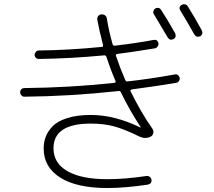

<svg xmlns="http://www.w3.org/2000/svg" viewBox="-20 -860 1040 934"><path d="M736.3 -819.3Q744.1 -823.2 752 -821.3Q759.8 -819.3 764.6 -810.5Q798.8 -757.8 832 -698.2Q835.9 -690.4 834 -682.1Q832 -673.8 824.2 -669.9Q806.6 -661.1 795.9 -677.7Q768.6 -724.6 728.5 -791Q723.6 -797.9 726.6 -806.6Q729.5 -815.4 736.3 -819.3ZM924.8 -693.4Q891.6 -752.9 857.4 -808.6Q846.7 -825.2 864.3 -836.9Q872.1 -840.8 880.4 -838.9Q888.7 -836.9 893.6 -829.1Q930.7 -769.5 961.9 -711.9Q965.8 -704.1 963.9 -696.3Q961.9 -688.5 954.1 -683.6Q935.5 -675.8 924.8 -693.4ZM97.7 -389.6Q89.8 -389.6 84 -396.5Q78.1 -403.3 78.1 -411.1Q78.1 -419.9 84 -425.8Q89.8 -431.6 98.6 -431.6Q318.4 -433.6 537.1 -457Q540 -457 541.5 -460Q543 -462.9 542 -465.8Q518.6 -519.5 498 -583Q495.1 -590.8 487.3 -590.8Q324.2 -575.2 168 -573.2Q160.2 -573.2 154.3 -579.1Q148.4 -585 148.4 -592.8Q148.4 -600.6 154.3 -607.4Q160.2 -614.3 168 -614.3Q318.4 -616.2 474.6 -631.8Q482.4 -631.8 481.4 -640.6Q462.9 -710.9 453.1 -764.6Q452.1 -774.4 457.5 -781.7Q462.9 -789.1 473.1 -790Q483.4 -791 491.2 -785.2Q499 -779.3 500 -768.6Q509.8 -708 527.3 -646.5Q529.3 -636.7 538.1 -637.7Q646.5 -650.4 728.5 -666Q746.1 -668.9 751 -649.4Q752 -641.6 747.1 -634.3Q742.2 -627 734.4 -625Q622.1 -606.4 550.8 -597.7Q542 -595.7 543.9 -588.9Q563.5 -530.3 588.9 -471.7Q592.8 -462.9 599.6 -463.9Q707 -475.6 831.1 -498Q838.9 -500 845.7 -494.6Q852.5 -489.3 854 -481Q855.5 -472.7 850.1 -465.3Q844.7 -458 836.9 -457Q723.6 -438.5 620.1 -424.8Q612.3 -422.9 615.2 -416Q666 -312.5 721.7 -233.4Q728.5 -223.6 725.6 -211.9Q722.7 -200.2 712.9 -195.3Q687.5 -182.6 659.2 -195.3Q584 -232.4 533.7 -245.6Q483.4 -258.8 421.9 -258.8Q240.2 -258.8 240.2 -138.7Q240.2 -66.4 308.1 -27.3Q376 11.7 502.9 11.7Q588.9 11.7 692.4 -3.9Q701.2 -4.9 708 0Q714.8 4.9 716.8 13.7Q719.7 33.2 699.2 38.1Q587.9 54.7 502.9 54.7Q353.5 54.7 272.9 3.9Q192.4 -46.9 192.4 -137.7Q192.4 -167 201.7 -192.9Q210.9 -218.8 234.4 -244.1Q257.8 -269.5 305.7 -285.2Q353.5 -300.8 421.9 -300.8Q537.1 -300.8 662.1 -240.2H664.1V-242.2Q610.4 -323.2 568.4 -410.2Q565.4 -418.9 554.7 -417Q322.3 -391.6 97.7 -389.6Z"/></svg>

Font: Rounded Mgen+ 2m light
Style: Regular
Weight: 200
Designer: [Source Han Sans]
Ryoko NISHIZUKA  (kana & ideographs); Paul D. Hunt (Latin, Greek & Cyrillic); Wenlong ZHANG  (bopomofo
Version: Version 1.059.20150602